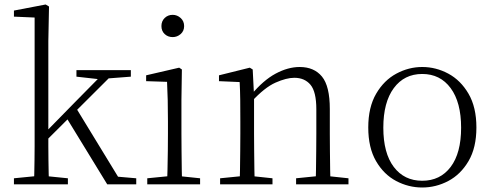

<svg xmlns="http://www.w3.org/2000/svg" viewBox="-20 -820 2191 854"><path d="M42 0V-27L153 -38H173L282 -27V0ZM131 0Q132 -21 132.5 -49Q133 -77 133.5 -108Q134 -139 134 -169.5Q134 -200 134 -226V-742L42 -746V-773L183 -800L198 -791L195 -637V-227Q195 -201 195 -170Q195 -139 195.5 -108Q196 -77 196.5 -49Q197 -21 198 0ZM166 -175V-218H169L311 -363L454 -508H500ZM457 0 274 -299 317 -342 505 -34 586 -27V0ZM320 -479V-508H562V-479L445 -470L427 -467Z M635 0V-27L746 -38H765L870 -27V0ZM723 0Q724 -24 725 -64.5Q726 -105 726.5 -149Q727 -193 727 -226V-281Q727 -332 726 -375Q725 -418 723 -456L630 -459V-485L777 -519L789 -511L787 -377V-226Q787 -193 787.5 -149Q788 -105 788.5 -64.5Q789 -24 790 0ZM748 -655Q727 -655 712.5 -668.5Q698 -682 698 -704Q698 -726 712.5 -740Q727 -754 748 -754Q768 -754 783.5 -740Q799 -726 799 -704Q799 -682 783.5 -668.5Q768 -655 748 -655Z M959 0V-27L1069 -38H1089L1192 -27V0ZM1046 0Q1047 -24 1047.5 -64.5Q1048 -105 1048.5 -149Q1049 -193 1049 -226V-281Q1049 -333 1048.5 -375.5Q1048 -418 1046 -455L954 -459V-485L1091 -519L1104 -511L1110 -393V-392V-226Q1110 -193 1110.5 -149Q1111 -105 1111.5 -64.5Q1112 -24 1113 0ZM1297 0V-27L1406 -38H1427L1530 -27V0ZM1384 0Q1385 -24 1385.5 -64Q1386 -104 1386.5 -148Q1387 -192 1387 -226V-334Q1387 -412 1361 -443Q1335 -474 1289 -474Q1254 -474 1205.5 -452.5Q1157 -431 1099 -368L1089 -398H1097Q1151 -463 1206 -492.5Q1261 -522 1313 -522Q1377 -522 1412 -479.5Q1447 -437 1447 -335V-226Q1447 -192 1447.5 -148Q1448 -104 1448.5 -64Q1449 -24 1450 0Z M1858 14Q1797 14 1742 -15Q1687 -44 1652.5 -103.5Q1618 -163 1618 -253Q1618 -343 1653 -403Q1688 -463 1743 -492.5Q1798 -522 1858 -522Q1919 -522 1974 -492.5Q2029 -463 2064 -403Q2099 -343 2099 -253Q2099 -163 2064 -103.5Q2029 -44 1974 -15Q1919 14 1858 14ZM1858 -16Q1938 -16 1984.5 -77.5Q2031 -139 2031 -252Q2031 -365 1984.5 -428Q1938 -491 1858 -491Q1778 -491 1731.5 -428Q1685 -365 1685 -252Q1685 -139 1731.5 -77.5Q1778 -16 1858 -16Z"/></svg>

Font: Noto Serif JP ExtraLight ExtraLight
Style: Regular
Weight: 250
Version: Version 2.003-H1;hotconv 1.1.1;makeotfexe 2.6.0